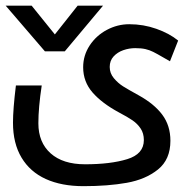

<svg xmlns="http://www.w3.org/2000/svg" viewBox="-28 -638 648 658"><path d="M16.5 -217.5Q16.5 -263.5 26.5 -345H115Q103.5 -269 103.5 -215.5Q103.5 -150 145.5 -112.5Q187.5 -75 263.5 -75Q350.5 -75 407.8 -92.5Q465 -110 465 -158Q465 -181 454 -197.5Q443 -214 426.2 -225.5Q409.5 -237 380 -252.5Q321.5 -284 289.2 -321Q257 -358 257 -407.5Q257 -448 279.2 -482Q301.5 -516 338 -535.5Q374.5 -555 415 -555Q463.5 -555 508 -539.2Q552.5 -523.5 582.5 -499L554.5 -428L533.5 -440Q509.5 -454 497 -460.2Q484.5 -466.5 470.2 -469.8Q456 -473 435.5 -473Q414.5 -473 394.5 -466Q374.5 -459 361.2 -444.5Q348 -430 348 -408.5Q348 -387 362.2 -370Q376.5 -353 394 -342Q411.5 -331 447 -311.5Q500.5 -282 528.2 -244.8Q556 -207.5 556 -155.5Q556 -91.5 513.5 -57.2Q471 -23 406.5 -11.5Q342 0 258 0Q183 0 129 -24.5Q75 -49 45.8 -97.8Q16.5 -146.5 16.5 -217.5ZM-8.5 -618.5H80.5L160 -520L238 -618.5H325L194 -462H126Z"/></svg>

Font: JuliaMono MediumItalic
Style: Regular
Weight: 500
Italic angle: -9°
Monospace: yes
Designer: cormullion
Foundry: corm
Version: Version 0.049; ttfautohint (v1.8.4)